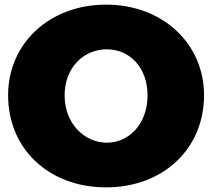

<svg xmlns="http://www.w3.org/2000/svg" viewBox="-20 -793 916 829"><path d="M438 -773C193 -773 15 -605 15 -382C15 -148 193 16 438 16C683 16 861 -149 861 -382C861 -604 683 -773 438 -773ZM441 -580C539 -580 617 -503 617 -381C617 -260 539 -177 441 -177C344 -177 259 -260 259 -381C259 -503 343 -580 441 -580Z"/></svg>

Font: Montserrat arm Black
Style: Regular
Weight: 900
Designer: Julieta Ulanovsky
Foundry: Julieta Ulanovsky
Version: Version 6.000;PS 006.000;hotconv 1.0.88;makeotf.lib2.5.64775